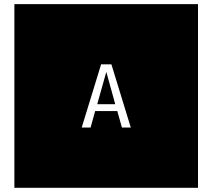

<svg xmlns="http://www.w3.org/2000/svg" viewBox="-20 -850 1017 919"><path d="M927.7 -830.1V48.8H48.8V-830.1ZM488.8 -505.9 531.7 -351.1H445.3ZM463.9 -542 371.1 -239.7H413.6L435.5 -318.4H541.5L563.5 -239.7H606L513.2 -542Z"/></svg>

Font: BabelStone Maritime
Style: Regular
Weight: 400
Designer: Andrew West
Foundry: BabelStone
Version: Version 0.001;February 23, 2018